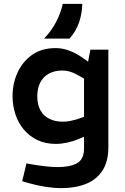

<svg xmlns="http://www.w3.org/2000/svg" viewBox="-20 -765 645 994"><path d="M297 209Q260 209 215 202Q170 195 129 183L95 173L117 81L151 87Q181 92 216 96Q251 100 280 100Q344 100 379.5 79.5Q415 59 415 4V-57L386 -45Q358 -33 327 -26.5Q296 -20 269 -20Q215 -20 173.5 -40Q132 -60 103 -94.5Q74 -129 59.5 -174Q45 -219 45 -268Q45 -332 70.5 -388.5Q96 -445 145.5 -480.5Q195 -516 268 -516Q303 -516 338 -503Q373 -490 406 -467L436 -446L448 -508H541V-3Q541 71 510.5 118Q480 165 425 187Q370 209 297 209ZM173 -267Q173 -223 189.5 -193.5Q206 -164 236 -149.5Q266 -135 305 -135Q324 -135 344 -139Q364 -143 383 -149L415 -160V-358L387 -374Q363 -388 342.5 -394Q322 -400 304 -400Q262 -400 232.5 -383.5Q203 -367 188 -337Q173 -307 173 -267ZM208 -565Q246 -605 270 -650.5Q294 -696 305 -745H406Q405 -695 389.5 -649.5Q374 -604 340 -565Z"/></svg>

Font: REM Medium
Style: Regular
Weight: 500
Designer: Octavio Pardo
Foundry: Ashler Design
Version: Version 1.005;gftools[0.9.28]